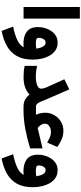

<svg xmlns="http://www.w3.org/2000/svg" viewBox="654 -1381 994 2342"><g transform="rotate(90 1151.0 -210.0)"><path d="M206.5 -687V-0.5H65.4V-687Z M707 -113.3Q707 4.4 663.6 81.3Q620.1 158.2 541.3 202.6Q462.4 247.1 356.9 267.1L304.7 126.5Q401.9 107.9 469.2 75.4Q536.6 43 555.7 -3.4Q533.2 1 513.2 1Q419.9 1 365 -40.8Q310.1 -82.5 310.1 -179.7Q310.1 -219.2 322 -260.7Q334 -302.2 357.7 -337.4Q381.3 -372.6 417 -394.3Q452.6 -416 499.5 -416Q553.2 -416 592.3 -390.4Q631.3 -364.7 656.7 -321Q682.1 -277.3 694.6 -223.6Q707 -169.9 707 -113.3ZM510.3 -149.9Q531.2 -149.9 547.9 -152.1Q564.5 -154.3 573.7 -156.2Q570.8 -175.3 563.2 -201.9Q555.7 -228.5 540.3 -248.8Q524.9 -269 498.5 -269Q476.6 -269 464.1 -254.2Q451.7 -239.3 446.5 -219.7Q441.4 -200.2 441.4 -185.5Q441.4 -161.1 461.9 -155.5Q482.4 -149.9 510.3 -149.9Z M1061.5 -217.3Q1061.5 -229.5 1055.9 -249.3Q1050.3 -269 1044.9 -281.2L946.8 -498L1070.3 -558.6L1193.8 -274.4Q1207 -244.6 1217.5 -216.3Q1228 -188 1242.7 -169.7Q1257.3 -151.4 1281.2 -151.4H1301.8V0H1281.2Q1226.6 0 1192.1 -20.8Q1157.7 -41.5 1132.8 -72.3Q1095.2 -38.1 1044.4 -19.3Q993.7 -0.5 921.9 -0.5Q877.4 -0.5 846.9 -3.4Q816.4 -6.3 783.7 -14.2V-165.5Q814 -158.2 849.4 -154.1Q884.8 -149.9 914.6 -149.9Q946.3 -149.9 980.2 -155.3Q1014.2 -160.6 1037.8 -175.3Q1061.5 -189.9 1061.5 -217.3Z M1379.9 -151.4Q1367.7 -174.8 1361.3 -207.5Q1355 -240.2 1355 -265.6Q1355 -324.7 1384.3 -375Q1413.6 -425.3 1463.4 -455.8Q1513.2 -486.3 1574.2 -486.3Q1632.3 -486.3 1678.5 -465.8Q1724.6 -445.3 1772.9 -412.1L1718.8 -288.1Q1687.5 -306.6 1656.2 -320.6Q1625 -334.5 1584.5 -334.5Q1563 -334.5 1540.8 -325.7Q1518.6 -316.9 1503.7 -300.8Q1488.8 -284.7 1488.8 -261.7Q1488.8 -234.9 1506.1 -209.5Q1523.4 -184.1 1540.5 -172.9Q1541.5 -172.4 1543.2 -172.9Q1544.9 -173.3 1546.4 -173.8L1790 -231.9V-80.6Q1666.5 -43 1552.5 -21.5Q1438.5 0 1330.6 0H1282.2V-151.4Z M2263.7 -113.3Q2263.7 4.4 2220.2 81.3Q2176.8 158.2 2097.9 202.6Q2019 247.1 1913.6 267.1L1861.3 126.5Q1958.5 107.9 2025.9 75.4Q2093.3 43 2112.3 -3.4Q2089.8 1 2069.8 1Q1976.6 1 1921.6 -40.8Q1866.7 -82.5 1866.7 -179.7Q1866.7 -219.2 1878.7 -260.7Q1890.6 -302.2 1914.3 -337.4Q1938 -372.6 1973.6 -394.3Q2009.3 -416 2056.2 -416Q2109.9 -416 2148.9 -390.4Q2188 -364.7 2213.4 -321Q2238.8 -277.3 2251.2 -223.6Q2263.7 -169.9 2263.7 -113.3ZM2066.9 -149.9Q2087.9 -149.9 2104.5 -152.1Q2121.1 -154.3 2130.4 -156.2Q2127.4 -175.3 2119.9 -201.9Q2112.3 -228.5 2096.9 -248.8Q2081.5 -269 2055.2 -269Q2033.2 -269 2020.8 -254.2Q2008.3 -239.3 2003.2 -219.7Q1998 -200.2 1998 -185.5Q1998 -161.1 2018.6 -155.5Q2039.1 -149.9 2066.9 -149.9Z"/></g></svg>

Font: Vazirmatn FD Black
Style: Regular
Weight: 900
Designer: Saber Rastikerdar
Foundry: Saber Rastikerdar
Version: Version 33.003